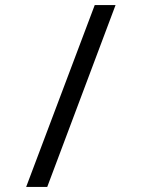

<svg xmlns="http://www.w3.org/2000/svg" viewBox="-20 -735 603 756"><path d="M83 1 353 -715H435L166 1Z"/></svg>

Font: Noto Sans Mono SemiCondensed
Style: Regular
Weight: 400
Width: 4
Designer: Monotype Design Team
Foundry: Monotype Imaging Inc.
Version: Version 2.010